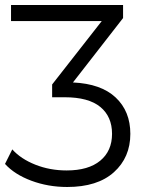

<svg xmlns="http://www.w3.org/2000/svg" viewBox="-42 -546 576 766"><path d="M249 -217Q361 -212 419.5 -157Q478 -102 478 -12Q478 82 412.5 141Q347 200 226 200Q150 200 83 175Q16 150 -22 108L7 50Q41 88 99 111Q157 134 224 134Q311 134 358 95Q405 56 405 -12Q405 -81 358 -119.5Q311 -158 216 -158H166V-209L364 -462H2V-526H449V-474Z"/></svg>

Font: Montserrat Alternates
Style: Regular
Weight: 400
Designer: Julieta Ulanovsky
Foundry: Julieta Ulanovsky
Version: Version 7.200;PS 007.200;hotconv 1.0.88;makeotf.lib2.5.64775